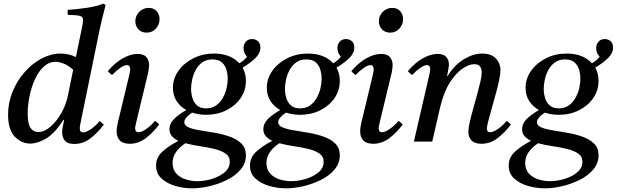

<svg xmlns="http://www.w3.org/2000/svg" viewBox="-20 -772 3363 1047"><path d="M330 -117H325Q278 -44 231 -16.5Q184 11 145 11Q97 11 60.5 -27Q24 -65 24 -147Q24 -212 48.5 -272Q73 -332 114.5 -379Q156 -426 207 -453Q258 -480 310 -480Q330 -480 351.5 -475.5Q373 -471 394 -461L426 -617Q429 -631 431 -643Q433 -655 433 -662Q433 -681 415.5 -685.5Q398 -690 350 -691Q349 -698 348.5 -704.5Q348 -711 349 -718Q403 -722 454.5 -729.5Q506 -737 543 -752L556 -745Q546 -708 535.5 -664Q525 -620 514 -565L421 -111Q420 -104 417.5 -92.5Q415 -81 415 -72Q415 -50 433 -50Q450 -50 476 -68Q502 -86 523 -112Q536 -103 546 -92Q512 -47 472.5 -17Q433 13 385 13Q349 13 334 -4.5Q319 -22 319 -51Q319 -65 322 -80Q325 -95 330 -117ZM350 -249 379 -392Q350 -417 325.5 -426Q301 -435 284 -435Q247 -435 218 -408Q189 -381 170 -338.5Q151 -296 141 -247Q131 -198 131 -154Q131 -97 146.5 -74.5Q162 -52 188 -52Q221 -52 254 -80Q287 -108 313 -153Q339 -198 350 -249Z M825 -113Q838 -104 848 -93Q814 -48 774.5 -18Q735 12 687 12Q650 12 633 -6.5Q616 -25 616 -56Q616 -67 618 -79.5Q620 -92 623 -105L683 -355Q690 -384 690 -393Q690 -417 672 -417Q658 -417 635.5 -401.5Q613 -386 591 -363Q584 -368 578.5 -373Q573 -378 568 -384Q608 -431 650.5 -454.5Q693 -478 730 -478Q764 -478 778.5 -460.5Q793 -443 793 -417Q793 -408 791.5 -397.5Q790 -387 788 -376L724 -110Q723 -103 720 -92.5Q717 -82 717 -72Q717 -63 721 -57Q725 -51 735 -51Q752 -51 778 -69Q804 -87 825 -113ZM779 -594Q752 -594 735 -612Q718 -630 718 -656Q718 -686 739.5 -707.5Q761 -729 791 -729Q818 -729 834 -711.5Q850 -694 850 -668Q850 -638 830 -616Q810 -594 779 -594Z M1028 255Q982 255 936.5 242Q891 229 861 201.5Q831 174 831 132Q831 85 867.5 53Q904 21 953 -4Q931 -14 917.5 -29.5Q904 -45 904 -68Q904 -96 926 -120Q948 -144 996 -172Q963 -190 943 -221Q923 -252 923 -293Q923 -344 953.5 -386.5Q984 -429 1035 -454.5Q1086 -480 1147 -480Q1236 -480 1285 -427Q1313 -443 1327 -463Q1308 -483 1308 -510Q1308 -530 1320.5 -544.5Q1333 -559 1355 -559Q1373 -559 1386.5 -547.5Q1400 -536 1400 -513Q1400 -482 1373.5 -456Q1347 -430 1303 -403Q1321 -371 1321 -331Q1321 -279 1292 -237Q1263 -195 1214 -170.5Q1165 -146 1104 -146Q1063 -146 1028 -158Q1008 -145 996.5 -131.5Q985 -118 985 -106Q985 -87 1009.5 -77Q1034 -67 1072 -61Q1110 -55 1153 -47.5Q1196 -40 1234 -26.5Q1272 -13 1296.5 11Q1321 35 1321 75Q1321 118 1292.5 152Q1264 186 1219 208.5Q1174 231 1123.5 243Q1073 255 1028 255ZM991 9Q957 32 939 58.5Q921 85 921 117Q921 152 941 174Q961 196 992 206Q1023 216 1056 216Q1095 216 1136 203.5Q1177 191 1205 167.5Q1233 144 1233 111Q1233 81 1209.5 65Q1186 49 1148.5 40Q1111 31 1069.5 25Q1028 19 991 9ZM1104 -181Q1136 -181 1158.5 -197Q1181 -213 1195 -238Q1209 -263 1215.5 -291Q1222 -319 1222 -343Q1222 -365 1215.5 -389.5Q1209 -414 1191 -431Q1173 -448 1138 -448Q1106 -448 1083.5 -432Q1061 -416 1047.5 -391Q1034 -366 1028 -338.5Q1022 -311 1022 -287Q1022 -263 1029 -238.5Q1036 -214 1054 -197.5Q1072 -181 1104 -181Z M1540 255Q1494 255 1448.5 242Q1403 229 1373 201.5Q1343 174 1343 132Q1343 85 1379.5 53Q1416 21 1465 -4Q1443 -14 1429.5 -29.5Q1416 -45 1416 -68Q1416 -96 1438 -120Q1460 -144 1508 -172Q1475 -190 1455 -221Q1435 -252 1435 -293Q1435 -344 1465.5 -386.5Q1496 -429 1547 -454.5Q1598 -480 1659 -480Q1748 -480 1797 -427Q1825 -443 1839 -463Q1820 -483 1820 -510Q1820 -530 1832.5 -544.5Q1845 -559 1867 -559Q1885 -559 1898.5 -547.5Q1912 -536 1912 -513Q1912 -482 1885.5 -456Q1859 -430 1815 -403Q1833 -371 1833 -331Q1833 -279 1804 -237Q1775 -195 1726 -170.5Q1677 -146 1616 -146Q1575 -146 1540 -158Q1520 -145 1508.5 -131.5Q1497 -118 1497 -106Q1497 -87 1521.5 -77Q1546 -67 1584 -61Q1622 -55 1665 -47.5Q1708 -40 1746 -26.5Q1784 -13 1808.5 11Q1833 35 1833 75Q1833 118 1804.5 152Q1776 186 1731 208.5Q1686 231 1635.5 243Q1585 255 1540 255ZM1503 9Q1469 32 1451 58.5Q1433 85 1433 117Q1433 152 1453 174Q1473 196 1504 206Q1535 216 1568 216Q1607 216 1648 203.5Q1689 191 1717 167.5Q1745 144 1745 111Q1745 81 1721.5 65Q1698 49 1660.5 40Q1623 31 1581.5 25Q1540 19 1503 9ZM1616 -181Q1648 -181 1670.5 -197Q1693 -213 1707 -238Q1721 -263 1727.5 -291Q1734 -319 1734 -343Q1734 -365 1727.5 -389.5Q1721 -414 1703 -431Q1685 -448 1650 -448Q1618 -448 1595.5 -432Q1573 -416 1559.5 -391Q1546 -366 1540 -338.5Q1534 -311 1534 -287Q1534 -263 1541 -238.5Q1548 -214 1566 -197.5Q1584 -181 1616 -181Z M2153 -113Q2166 -104 2176 -93Q2142 -48 2102.5 -18Q2063 12 2015 12Q1978 12 1961 -6.5Q1944 -25 1944 -56Q1944 -67 1946 -79.5Q1948 -92 1951 -105L2011 -355Q2018 -384 2018 -393Q2018 -417 2000 -417Q1986 -417 1963.5 -401.5Q1941 -386 1919 -363Q1912 -368 1906.5 -373Q1901 -378 1896 -384Q1936 -431 1978.5 -454.5Q2021 -478 2058 -478Q2092 -478 2106.5 -460.5Q2121 -443 2121 -417Q2121 -408 2119.5 -397.5Q2118 -387 2116 -376L2052 -110Q2051 -103 2048 -92.5Q2045 -82 2045 -72Q2045 -63 2049 -57Q2053 -51 2063 -51Q2080 -51 2106 -69Q2132 -87 2153 -113ZM2107 -594Q2080 -594 2063 -612Q2046 -630 2046 -656Q2046 -686 2067.5 -707.5Q2089 -729 2119 -729Q2146 -729 2162 -711.5Q2178 -694 2178 -668Q2178 -638 2158 -616Q2138 -594 2107 -594Z M2379 -182 2337 0H2237L2319 -355Q2326 -384 2326 -393Q2326 -417 2308 -417Q2294 -417 2271.5 -401.5Q2249 -386 2227 -363Q2220 -368 2214.5 -373Q2209 -378 2204 -384Q2244 -431 2286.5 -454.5Q2329 -478 2366 -478Q2400 -478 2414 -461Q2428 -444 2428 -421Q2428 -409 2424.5 -392.5Q2421 -376 2418 -358H2421Q2459 -419 2510.5 -449.5Q2562 -480 2610 -480Q2658 -480 2683.5 -453.5Q2709 -427 2709 -389Q2709 -368 2701.5 -333Q2694 -298 2683 -258Q2672 -218 2661 -179.5Q2650 -141 2642.5 -111.5Q2635 -82 2635 -70Q2635 -63 2639 -57Q2643 -51 2653 -51Q2670 -51 2696 -69Q2722 -87 2743 -113Q2756 -104 2766 -93Q2732 -48 2692.5 -18Q2653 12 2605 12Q2568 12 2551 -6.5Q2534 -25 2534 -53Q2534 -73 2541.5 -106Q2549 -139 2560 -178Q2571 -217 2581.5 -255.5Q2592 -294 2599.5 -326Q2607 -358 2607 -376Q2607 -396 2598 -409Q2589 -422 2566 -422Q2537 -422 2501 -397Q2465 -372 2432.5 -321Q2400 -270 2381 -190Z M2951 255Q2905 255 2859.5 242Q2814 229 2784 201.5Q2754 174 2754 132Q2754 85 2790.5 53Q2827 21 2876 -4Q2854 -14 2840.5 -29.5Q2827 -45 2827 -68Q2827 -96 2849 -120Q2871 -144 2919 -172Q2886 -190 2866 -221Q2846 -252 2846 -293Q2846 -344 2876.5 -386.5Q2907 -429 2958 -454.5Q3009 -480 3070 -480Q3159 -480 3208 -427Q3236 -443 3250 -463Q3231 -483 3231 -510Q3231 -530 3243.5 -544.5Q3256 -559 3278 -559Q3296 -559 3309.5 -547.5Q3323 -536 3323 -513Q3323 -482 3296.5 -456Q3270 -430 3226 -403Q3244 -371 3244 -331Q3244 -279 3215 -237Q3186 -195 3137 -170.5Q3088 -146 3027 -146Q2986 -146 2951 -158Q2931 -145 2919.5 -131.5Q2908 -118 2908 -106Q2908 -87 2932.5 -77Q2957 -67 2995 -61Q3033 -55 3076 -47.5Q3119 -40 3157 -26.5Q3195 -13 3219.5 11Q3244 35 3244 75Q3244 118 3215.5 152Q3187 186 3142 208.5Q3097 231 3046.5 243Q2996 255 2951 255ZM2914 9Q2880 32 2862 58.5Q2844 85 2844 117Q2844 152 2864 174Q2884 196 2915 206Q2946 216 2979 216Q3018 216 3059 203.5Q3100 191 3128 167.5Q3156 144 3156 111Q3156 81 3132.5 65Q3109 49 3071.5 40Q3034 31 2992.5 25Q2951 19 2914 9ZM3027 -181Q3059 -181 3081.5 -197Q3104 -213 3118 -238Q3132 -263 3138.5 -291Q3145 -319 3145 -343Q3145 -365 3138.5 -389.5Q3132 -414 3114 -431Q3096 -448 3061 -448Q3029 -448 3006.5 -432Q2984 -416 2970.5 -391Q2957 -366 2951 -338.5Q2945 -311 2945 -287Q2945 -263 2952 -238.5Q2959 -214 2977 -197.5Q2995 -181 3027 -181Z"/></svg>

Font: Tiro Telugu
Style: Italic
Weight: 400
Italic angle: -11°
Designer: Telugu: John Hudson & Fiona Ross, assisted by Kaja Sojewska. Latin: John Hudson with Paul Hanslow, assisted by Kaja Soje
Foundry: Tiro Typeworks Ltd.
Version: Version 1.52